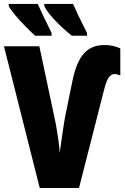

<svg xmlns="http://www.w3.org/2000/svg" viewBox="-20 -947 631 967"><path d="M558.1 -574.2Q541.5 -574.2 529.1 -558.8Q516.6 -543.5 503.9 -494.1L377.9 0H180.2L0 -713.9H178.2L252.9 -361.8Q258.8 -335.9 264.6 -302.2Q270.5 -268.6 274.9 -235.4Q279.3 -202.1 280.8 -176.8Q283.2 -195.8 287.1 -223.1Q291 -250.5 295.2 -278.6Q299.3 -306.6 302.7 -328.9Q306.2 -351.1 308.1 -359.9L346.2 -545.9Q365.7 -637.7 403.8 -679Q441.9 -720.2 504.9 -720.2Q529.8 -720.2 549.6 -715.8Q569.3 -711.4 585.9 -703.1V-566.9Q578.6 -569.8 571.3 -572Q564 -574.2 558.1 -574.2ZM348.1 -927.2Q355.5 -909.2 372.8 -872.6Q390.1 -835.9 418 -781.2V-767.1H341.8Q312 -790.5 283.2 -818.1Q254.4 -845.7 232.9 -871.8Q211.4 -897.9 203.1 -917V-927.2ZM169.9 -927.2Q178.2 -908.7 195.6 -871.8Q212.9 -835 239.7 -781.2V-767.1H156.7Q135.7 -786.1 107.4 -814.9Q79.1 -843.8 55.4 -872.1Q31.7 -900.4 23.9 -917V-927.2Z"/></svg>

Font: Open Sans Condensed ExtraBold
Style: Regular
Weight: 800
Width: 3
Designer: Monotype Design Team
Foundry: Monotype Imaging Inc.
Version: Version 3.000; ttfautohint (v1.8.4)